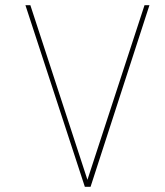

<svg xmlns="http://www.w3.org/2000/svg" viewBox="-20 -720 635 740"><path d="M329 0 556 -700H537L317 -27L97 -700H78L307 0Z"/></svg>

Font: Advent Pro
Style: Thin
Weight: 100
Designer: Andreas Kalpakidis
Foundry: Andreas Kalpakidis
Version: Version 2.002 2007